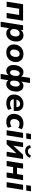

<svg xmlns="http://www.w3.org/2000/svg" viewBox="2386 -3154 949 5760"><g transform="rotate(90 2860.0 -274.5)"><path d="M30 0 108 -493H601L523 0H370L429 -375H243L184 0Z M633 180 740 -493H886L873 -406H869Q888 -438 914 -460Q940 -482 973 -493Q1006 -504 1042 -504Q1101 -504 1143 -476.5Q1185 -449 1207 -398.5Q1229 -348 1227 -281Q1225 -198 1194 -132Q1163 -66 1107.5 -27.5Q1052 11 976 11Q921 11 880 -14.5Q839 -40 822 -88L829 -87L786 180ZM945 -104Q985 -104 1013 -126Q1041 -148 1057 -187.5Q1073 -227 1074 -276Q1076 -330 1051 -359.5Q1026 -389 981 -389Q942 -389 913.5 -367Q885 -345 869 -306Q853 -267 852 -217Q851 -163 875.5 -133.5Q900 -104 945 -104Z M1556 11Q1477 11 1422.5 -18Q1368 -47 1340 -100Q1312 -153 1314 -223Q1316 -290 1339.5 -342Q1363 -394 1402.5 -430.5Q1442 -467 1492.5 -485.5Q1543 -504 1600 -504Q1679 -504 1733.5 -475Q1788 -446 1816 -393.5Q1844 -341 1842 -271Q1840 -203 1816.5 -151Q1793 -99 1753.5 -62.5Q1714 -26 1663.5 -7.5Q1613 11 1556 11ZM1560 -104Q1600 -104 1628 -126Q1656 -148 1672 -187.5Q1688 -227 1689 -276Q1691 -330 1666 -359.5Q1641 -389 1596 -389Q1557 -389 1528.5 -367Q1500 -345 1484 -306Q1468 -267 1467 -217Q1466 -163 1490.5 -133.5Q1515 -104 1560 -104Z M2198 180 2241 -84H2247Q2224 -33 2185.5 -11Q2147 11 2103 11Q2049 11 2009.5 -17.5Q1970 -46 1949 -96.5Q1928 -147 1930 -213Q1932 -297 1961 -363Q1990 -429 2039 -466.5Q2088 -504 2150 -504Q2203 -504 2237 -479Q2271 -454 2282 -410H2272L2317 -699H2470L2423 -410H2412Q2436 -460 2474 -482Q2512 -504 2555 -504Q2610 -504 2649.5 -475.5Q2689 -447 2710 -397.5Q2731 -348 2729 -281Q2727 -197 2698 -130.5Q2669 -64 2620 -26.5Q2571 11 2508 11Q2455 11 2421 -14.5Q2387 -40 2377 -84H2392L2351 180ZM2153 -102Q2187 -102 2209.5 -124Q2232 -146 2245 -186.5Q2258 -227 2259 -279Q2260 -316 2251.5 -340.5Q2243 -365 2226.5 -378Q2210 -391 2188 -391Q2157 -392 2133.5 -369.5Q2110 -347 2097 -307.5Q2084 -268 2082 -214Q2081 -180 2089.5 -155Q2098 -130 2114.5 -116.5Q2131 -103 2153 -102ZM2471 -103Q2501 -103 2524.5 -125Q2548 -147 2561.5 -187Q2575 -227 2577 -280Q2578 -314 2569.5 -338.5Q2561 -363 2544.5 -377Q2528 -391 2505 -391Q2472 -392 2449 -369.5Q2426 -347 2413.5 -307.5Q2401 -268 2399 -215Q2398 -178 2406.5 -153.5Q2415 -129 2432 -116.5Q2449 -104 2471 -103Z M3074 11Q2992 11 2934 -18.5Q2876 -48 2845.5 -100.5Q2815 -153 2817 -223Q2819 -306 2855.5 -369Q2892 -432 2955 -468Q3018 -504 3099 -504Q3180 -504 3230 -469Q3280 -434 3299.5 -374Q3319 -314 3309 -240L3306 -213H2939L2951 -293H3206L3191 -278Q3196 -315 3187.5 -343Q3179 -371 3156.5 -387Q3134 -403 3096 -403Q3059 -403 3032 -386Q3005 -369 2989 -340.5Q2973 -312 2967 -278L2962 -245Q2954 -200 2967 -168Q2980 -136 3011 -119Q3042 -102 3090 -102Q3131 -102 3171.5 -114Q3212 -126 3243 -148L3277 -49Q3239 -20 3185 -4.5Q3131 11 3074 11Z M3640 11Q3558 11 3503 -18.5Q3448 -48 3421 -101Q3394 -154 3396 -224Q3398 -280 3417 -330.5Q3436 -381 3472 -420Q3508 -459 3562 -481.5Q3616 -504 3687 -504Q3738 -504 3784 -490Q3830 -476 3859 -452L3813 -346Q3792 -364 3761 -375Q3730 -386 3697 -386Q3659 -386 3631.5 -372.5Q3604 -359 3586.5 -335.5Q3569 -312 3560.5 -283.5Q3552 -255 3551 -224Q3550 -171 3577 -139Q3604 -107 3665 -107Q3692 -107 3723.5 -117.5Q3755 -128 3780 -147L3812 -40Q3793 -24 3764 -12.5Q3735 -1 3703 5Q3671 11 3640 11Z M3976 -588 3999 -729H4162L4139 -588ZM3887 0 3966 -493H4119L4041 0Z M4179 0 4257 -493H4395L4344 -166H4319L4622 -493H4749L4671 0H4532L4585 -328H4610L4306 0ZM4513 -555Q4459 -555 4421 -574.5Q4383 -594 4362 -627.5Q4341 -661 4336 -703L4412 -726Q4424 -681 4450 -659.5Q4476 -638 4521 -638Q4566 -638 4593.5 -660.5Q4621 -683 4640 -725L4714 -703Q4700 -657 4671 -623.5Q4642 -590 4602 -572.5Q4562 -555 4513 -555Z M4809 0 4887 -493H5040L5012 -311H5203L5232 -493H5385L5307 0H5154L5184 -193H4993L4963 0Z M5534 -588 5557 -729H5720L5697 -588ZM5445 0 5524 -493H5677L5599 0Z"/></g></svg>

Font: Nunito Sans 11pt ExtraBold
Style: Italic
Weight: 800
Italic angle: -9°
Version: Version 3.101;gftools[0.9.27]